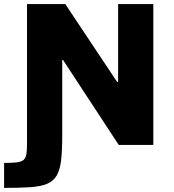

<svg xmlns="http://www.w3.org/2000/svg" viewBox="-53 -708 848 938"><path d="M-33 210V88Q8 88 30.5 85Q53 82 63.5 72Q74 62 76.5 42Q79 22 79 -10V-688H266L519 -308H524V-688H696V0H527L255 -415H251V-45Q251 28 245.5 75Q240 122 224 149.5Q208 177 177 190Q146 203 95 206.5Q44 210 -33 210Z"/></svg>

Font: Saira SemiExpanded
Style: Bold
Weight: 700
Width: 6
Designer: Hector Gatti with collaboration of the Omnibus-Type team
Foundry: Omnibus-Type
Version: Version 1.101